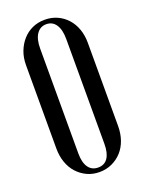

<svg xmlns="http://www.w3.org/2000/svg" viewBox="-137 -774 639 850"><g transform="rotate(-20 182.5 -349.5)"><path d="M37 -547Q37 -582 48 -611Q59 -640 78.5 -662Q98 -684 124.5 -696Q151 -708 183 -708Q215 -708 241.5 -696Q268 -684 287.5 -662.5Q307 -641 317.5 -611.5Q328 -582 328 -547V-155Q328 -119 317.5 -89Q307 -59 287.5 -37.5Q268 -16 241 -3.5Q214 9 182 9Q150 9 123.5 -3.5Q97 -16 77.5 -37.5Q58 -59 47.5 -89Q37 -119 37 -155ZM121 -101Q121 -58 137 -35Q153 -12 183 -12Q213 -12 228.5 -35Q244 -58 244 -101V-595Q244 -639 228 -663Q212 -687 183 -687Q154 -687 137.5 -663Q121 -639 121 -595Z"/></g></svg>

Font: Moniqa SemBd Narrow Heading
Style: Regular
Weight: 600
Width: 4
Designer: Rajesh Rajput
Foundry: Rajesh Rajput
Version: Version 1.000